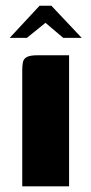

<svg xmlns="http://www.w3.org/2000/svg" viewBox="-20 -654 321 674"><path d="M58.1 0Q58.1 -102.1 58.1 -204.2Q58.1 -306.3 58.1 -408.3Q58.1 -425 60.7 -436.5Q63.2 -448.1 74.7 -454.1Q86.1 -460 112.4 -460H222.5V0ZM14 -521 118.9 -633.9H160.3L266.9 -521H202.1L139.6 -573.9L74.3 -521Z"/></svg>

Font: Genos Thin
Style: Regular
Weight: 100
Designer: Robert E. Leuschke
Foundry: Robert E. Leuschke
Version: Version 1.010